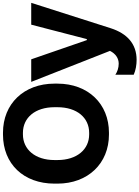

<svg xmlns="http://www.w3.org/2000/svg" viewBox="160 -914 958 1319"><g transform="rotate(-90 639.5 -255.0)"><path d="M37 -340C37 -130 176 14 374 14H387C585 14 724 -129 724 -340V-360C724 -571 585 -714 387 -714H374C173 -714 37 -573 37 -360ZM199 -340V-360C199 -493 272 -577 375 -577H386C490 -577 562 -493 562 -360V-340C562 -206 490 -122 386 -122H375C272 -122 199 -206 199 -340ZM887 204C998 204 1068 138 1104 28L1279 -520H1129L1030 -138H1023L891 -520H736L949 21C929 61 897 81 861 81C833 81 806 72 785 58V184C815 198 854 204 887 204Z"/></g></svg>

Font: Fixel Text Bold
Style: Bold
Weight: 700
Width: 4
Designer: AlfaBravo + MacPaw
Foundry: Kyrylo Tkachov, Marchela Mozhyna, Serhii Makarenko, Maria Weinstein, Zakhar Kryvoshyya
Version: Version 1.211